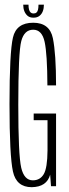

<svg xmlns="http://www.w3.org/2000/svg" viewBox="-20 -774 286 798"><path d="M112 4Q174.5 3 188.5 -48L192 0H213V-302H120V-274.5H177.5V-149Q177 -76 161.8 -50.2Q146.5 -24.5 116.5 -24.5Q80.5 -24.5 68.2 -76.8Q56 -129 56 -339Q56 -556.5 68.5 -603.5Q81 -650.5 118 -650.5Q154.5 -650.5 165.5 -600Q176.5 -549.5 177 -419H213Q213 -550.5 199.8 -615Q186.5 -679.5 118 -679.5Q48 -679.5 33.8 -618Q19.5 -556.5 19.5 -341Q19.5 -126.5 33.8 -61.2Q48 4 112 4ZM119 -700.5Q134.5 -700.5 144 -708Q153.5 -715.5 158 -727.5Q162.5 -739.5 162.5 -754.5H140Q140 -742 138 -733.8Q136 -725.5 131.5 -721.8Q127 -718 119 -718Q112 -718 107.5 -722Q103 -726 100.8 -733.8Q98.5 -741.5 98.5 -754.5H76.5Q76.5 -739.5 81.2 -727.5Q86 -715.5 95 -708Q104 -700.5 119 -700.5Z"/></svg>

Font: Anybody ExtraCondensed ExtraLight
Style: Regular
Weight: 250
Width: 2
Version: Version 1.113;gftools[0.9.25]